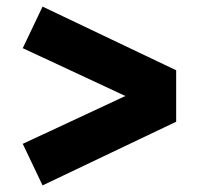

<svg xmlns="http://www.w3.org/2000/svg" viewBox="-20 -626 618 582"><path d="M49 -190 360 -335 49 -480 109 -606 514 -413V-257L109 -64Z"/></svg>

Font: Oxanium ExtraBold
Style: Regular
Weight: 800
Designer: Severin Meyer
Version: Version 2.000